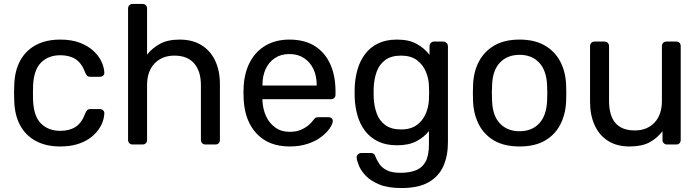

<svg xmlns="http://www.w3.org/2000/svg" viewBox="-20 -730 3534 970"><path d="M284 10Q213 10 161.5 -17.5Q110 -45 82 -96.5Q54 -148 52 -220Q51 -235 51 -260Q51 -285 52 -300Q54 -372 82 -423.5Q110 -475 161.5 -502.5Q213 -530 284 -530Q342 -530 383.5 -514Q425 -498 452 -473Q479 -448 492.5 -419Q506 -390 507 -364Q508 -354 501 -348Q494 -342 484 -342H436Q426 -342 421 -346.5Q416 -351 411 -362Q393 -411 362 -431Q331 -451 285 -451Q225 -451 187.5 -414Q150 -377 147 -295Q146 -259 147 -225Q150 -142 187.5 -105.5Q225 -69 285 -69Q331 -69 362 -89Q393 -109 411 -158Q416 -169 421 -174Q426 -179 436 -179H484Q494 -179 501 -172.5Q508 -166 507 -156Q506 -135 498 -113Q490 -91 472.5 -68.5Q455 -46 429 -28.5Q403 -11 367 -0.5Q331 10 284 10Z M650 0Q640 0 633.5 -6.5Q627 -13 627 -23V-687Q627 -697 633.5 -703.5Q640 -710 650 -710H700Q711 -710 717 -703.5Q723 -697 723 -687V-454Q750 -488 789 -509Q828 -530 888 -530Q953 -530 998.5 -501.5Q1044 -473 1067.5 -422.5Q1091 -372 1091 -305V-23Q1091 -13 1085 -6.5Q1079 0 1068 0H1018Q1008 0 1001.5 -6.5Q995 -13 995 -23V-300Q995 -370 961 -409.5Q927 -449 861 -449Q799 -449 761 -409.5Q723 -370 723 -300V-23Q723 -13 717 -6.5Q711 0 700 0Z M1443 10Q1339 10 1278 -53.5Q1217 -117 1211 -227Q1210 -240 1210 -260.5Q1210 -281 1211 -294Q1215 -365 1244 -418.5Q1273 -472 1323.5 -501Q1374 -530 1442 -530Q1518 -530 1569.5 -498Q1621 -466 1648 -407Q1675 -348 1675 -269V-252Q1675 -241 1668.5 -235Q1662 -229 1652 -229H1306Q1306 -228 1306 -225Q1306 -222 1306 -220Q1308 -179 1324 -143.5Q1340 -108 1370.5 -86Q1401 -64 1442 -64Q1478 -64 1502 -75Q1526 -86 1541 -99.5Q1556 -113 1561 -121Q1570 -133 1575 -135.5Q1580 -138 1591 -138H1640Q1649 -138 1655.5 -132.5Q1662 -127 1661 -117Q1660 -102 1645 -80.5Q1630 -59 1602.5 -38Q1575 -17 1534.5 -3.5Q1494 10 1443 10ZM1306 -298H1580V-301Q1580 -346 1563.5 -381Q1547 -416 1516 -436.5Q1485 -457 1442 -457Q1399 -457 1368.5 -436.5Q1338 -416 1322 -381Q1306 -346 1306 -301Z M2008 220Q1940 220 1896.5 202Q1853 184 1828.5 158.5Q1804 133 1793.5 107.5Q1783 82 1782 67Q1781 57 1788.5 50Q1796 43 1805 43H1853Q1862 43 1868 47Q1874 51 1878 64Q1884 79 1896 97.5Q1908 116 1933 129.5Q1958 143 2003 143Q2050 143 2082 130Q2114 117 2130.5 86Q2147 55 2147 0V-68Q2123 -37 2084 -16.5Q2045 4 1986 4Q1930 4 1890 -15.5Q1850 -35 1824.5 -68.5Q1799 -102 1786.5 -145Q1774 -188 1772 -235Q1771 -263 1772 -290Q1774 -337 1786.5 -380Q1799 -423 1824.5 -457Q1850 -491 1890 -510.5Q1930 -530 1986 -530Q2046 -530 2085.5 -508Q2125 -486 2150 -453V-496Q2150 -506 2156.5 -513Q2163 -520 2173 -520H2219Q2229 -520 2236 -513Q2243 -506 2243 -496V-11Q2243 56 2220.5 108Q2198 160 2146.5 190Q2095 220 2008 220ZM2006 -76Q2056 -76 2086.5 -99Q2117 -122 2131.5 -157Q2146 -192 2147 -228Q2148 -242 2148 -262.5Q2148 -283 2147 -297Q2146 -333 2131.5 -368Q2117 -403 2086.5 -426Q2056 -449 2006 -449Q1956 -449 1926 -426.5Q1896 -404 1883 -367.5Q1870 -331 1868 -289Q1867 -263 1868 -236Q1870 -194 1883 -157.5Q1896 -121 1926 -98.5Q1956 -76 2006 -76Z M2605 10Q2529 10 2478 -19Q2427 -48 2400 -99.5Q2373 -151 2370 -217Q2369 -234 2369 -260.5Q2369 -287 2370 -303Q2373 -370 2400.5 -421Q2428 -472 2479 -501Q2530 -530 2605 -530Q2680 -530 2731 -501Q2782 -472 2809.5 -421Q2837 -370 2840 -303Q2841 -287 2841 -260.5Q2841 -234 2840 -217Q2837 -151 2810 -99.5Q2783 -48 2732 -19Q2681 10 2605 10ZM2605 -67Q2667 -67 2704 -106.5Q2741 -146 2744 -222Q2745 -237 2745 -260Q2745 -283 2744 -298Q2741 -374 2704 -413.5Q2667 -453 2605 -453Q2543 -453 2505.5 -413.5Q2468 -374 2466 -298Q2465 -283 2465 -260Q2465 -237 2466 -222Q2468 -146 2505.5 -106.5Q2543 -67 2605 -67Z M3160 10Q3096 10 3051.5 -18.5Q3007 -47 2984 -98Q2961 -149 2961 -215V-497Q2961 -507 2967.5 -513.5Q2974 -520 2984 -520H3034Q3044 -520 3050.5 -513.5Q3057 -507 3057 -497V-220Q3057 -71 3187 -71Q3249 -71 3286.5 -110.5Q3324 -150 3324 -220V-497Q3324 -507 3330.5 -513.5Q3337 -520 3347 -520H3397Q3407 -520 3413 -513.5Q3419 -507 3419 -497V-23Q3419 -13 3413 -6.5Q3407 0 3397 0H3350Q3340 0 3333.5 -6.5Q3327 -13 3327 -23V-67Q3300 -32 3261.5 -11Q3223 10 3160 10Z"/></svg>

Font: DVN-Rubik
Style: Regular
Weight: 400
Designer: Hubert and Fischer
Foundry: Hubert & Fischer
Version: Version 2.102